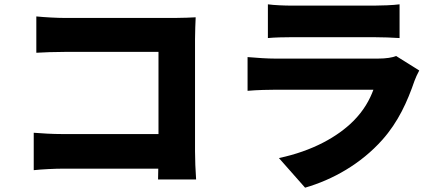

<svg xmlns="http://www.w3.org/2000/svg" viewBox="-20 -800 2040 888"><path d="M136 -186V-13C172 -17 235 -20 273 -20H712L711 30H887C884 -9 882 -66 882 -100V-619C882 -652 884 -696 885 -720C870 -719 822 -717 790 -717H280C244 -717 188 -720 148 -724V-556C179 -558 235 -560 280 -560H713V-180H268C221 -180 175 -183 136 -186Z M1219 -780V-624C1249 -627 1297 -628 1331 -628C1393 -628 1653 -628 1708 -628C1746 -628 1800 -626 1828 -624V-780C1799 -776 1742 -774 1710 -774C1653 -774 1399 -774 1331 -774C1296 -774 1247 -776 1219 -780ZM1919 -474 1812 -541C1796 -534 1766 -529 1728 -529C1650 -529 1331 -529 1252 -529C1218 -529 1171 -532 1125 -536V-380C1170 -384 1227 -385 1252 -385C1358 -385 1656 -385 1707 -385C1690 -339 1663 -289 1614 -240C1542 -168 1426 -102 1270 -69L1391 68C1519 31 1649 -42 1748 -153C1822 -236 1864 -330 1897 -426C1901 -438 1911 -459 1919 -474Z"/></svg>

Font: Noto Sans CJK TC Black
Style: Regular
Weight: 900
Designer: Ryoko NISHIZUKA 西塚涼子 (kana, bopomofo & ideographs); Paul D. Hunt (Latin, Greek & Cyrillic); Sandoll Communications 산돌커뮤니
Foundry: Adobe
Version: Version 2.004;hotconv 1.0.118;makeotfexe 2.5.65603